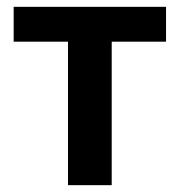

<svg xmlns="http://www.w3.org/2000/svg" viewBox="-20 -542 526 562"><path d="M179 -420H20V-522H466V-420H307V0H179Z"/></svg>

Font: Plexus Sans SemiBold
Style: Regular
Weight: 600
Version: Version 2.001;PS 002.001;hotconv 1.0.70;makeotf.lib2.5.58329